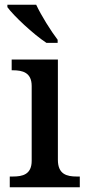

<svg xmlns="http://www.w3.org/2000/svg" viewBox="-20 -786 369 806"><path d="M175 -606H222V-619C193 -657 153 -721 132 -766H11V-756C36 -721 120 -642 175 -606ZM21 0H315V-45H302C261 -45 223 -54 223 -115V-536H29V-491H34C74 -491 113 -482 113 -425V-111C113 -53 74 -45 34 -45H21Z"/></svg>

Font: Noto Serif Thai Medium
Style: Regular
Weight: 500
Designer: Monotype Design Team
Foundry: Monotype Imaging Inc.
Version: Version 1.901;PS 001.901;hotconv 1.0.88;makeotf.lib2.5.64775